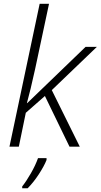

<svg xmlns="http://www.w3.org/2000/svg" viewBox="-20 -780 535 1021"><path d="M30.3 0 190.9 -759.8H240.7L166.5 -411.6Q153.3 -350.6 142.8 -308.3Q132.3 -266.1 123 -231.4H124.5L435.1 -530.8H495.1L255.4 -300.8L404.3 0H349.6L218.8 -269.5L117.2 -180.2L80.1 0ZM98.1 221.2V211.4Q120.1 183.6 144.5 141.1Q168.9 98.6 182.1 61H227.5V70.8Q214.8 103 186.5 146.5Q158.2 189.9 127 221.2Z"/></svg>

Font: Open Sans Light
Style: Italic
Weight: 300
Italic angle: -12°
Designer: Monotype Design Team
Foundry: Monotype Imaging Inc.
Version: Version 3.003; ttfautohint (v1.8.4)